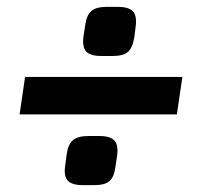

<svg xmlns="http://www.w3.org/2000/svg" viewBox="-20 -572 587 559"><path d="M291 -552H323Q355 -552 367 -539Q379 -526 375 -495L371 -463Q366 -433 352.5 -421Q339 -409 309 -409H275Q243 -409 231 -422Q219 -435 223 -466L228 -498Q232 -528 246 -540Q260 -552 291 -552ZM495 -239H37L53 -348H511ZM237 -176H269Q301 -176 313 -163Q325 -150 321 -119L316 -86Q312 -56 298.5 -44.5Q285 -33 255 -33H221Q189 -33 177 -46.5Q165 -60 170 -91L174 -122Q178 -152 192.5 -164Q207 -176 237 -176Z"/></svg>

Font: Exo 2.0
Style: Bold Italic
Weight: 700
Italic angle: -8°
Designer: Natanael Gama
Version: Version 1.001;PS 001.001;hotconv 1.0.70;makeotf.lib2.5.58329